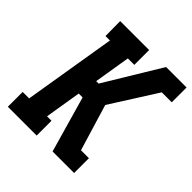

<svg xmlns="http://www.w3.org/2000/svg" viewBox="-199 -871 1008 1008"><g transform="rotate(45 305.0 -367.5)"><path d="M18 0V-110H66L151 -625H118L117 -735H332V-625H284L251 -423H269L458 -735H610V-625H536L373 -368L451 -110H510V0H350L261 -312H232L199 -110H232V0Z"/></g></svg>

Font: Iosevka Etoile Extrabold
Style: Italic
Weight: 800
Italic angle: -9°
Designer: Belleve Invis
Foundry: Belleve Invis
Version: Version 22.1.2; ttfautohint (v1.8.4)